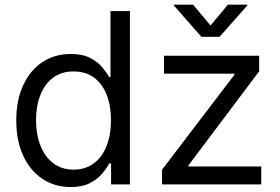

<svg xmlns="http://www.w3.org/2000/svg" viewBox="-20 -774 1176 806"><path d="M276.9 11.2Q209.5 11.2 157.7 -23.4Q106 -58.1 77.1 -120.8Q48.3 -183.6 48.3 -269Q48.3 -353.5 77.4 -416.3Q106.4 -479 158 -513.2Q209.5 -547.4 276.9 -547.4Q326.2 -547.4 357.7 -531.2Q389.2 -515.1 408.4 -492.4Q427.7 -469.7 438.5 -450.2H443.8V-727.5H525.4V0H446.3V-87.9H438.5Q427.7 -67.4 408.2 -44.4Q388.7 -21.5 356.9 -5.1Q325.2 11.2 276.9 11.2ZM288.6 -62Q338.9 -62 374 -88.4Q409.2 -114.7 427.5 -161.6Q445.8 -208.5 445.8 -269.5Q445.8 -331.1 427.5 -377Q409.2 -422.9 374.3 -448.5Q339.4 -474.1 288.6 -474.1Q237.8 -474.1 202.6 -447.8Q167.5 -421.4 149.4 -375Q131.3 -328.6 131.3 -269.5Q131.3 -210 149.7 -163.1Q168 -116.2 203.1 -89.1Q238.3 -62 288.6 -62ZM660.2 0V-61.5L963.9 -460V-464.8H668.5V-540H1067.9V-474.6L771 -79.6V-75.2H1076.7V0ZM790.5 -754.4 863.8 -667 936.5 -754.4H1018.1V-751L901.9 -619.6H825.2L710 -751V-754.4Z"/></svg>

Font: V-Inter
Style: Regular-375
Weight: 375
Designer: Rasmus Andersson
Foundry: rsms
Version: Version 4.000;git-4146feb